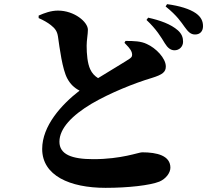

<svg xmlns="http://www.w3.org/2000/svg" viewBox="-20 -842 1040 924"><path d="M773 -634C787 -611 801 -601 818 -600C843 -599 861 -618 861 -641C861 -660 856 -678 836 -696C802 -726 751 -744 693 -757L685 -746C733 -701 756 -662 773 -634ZM868 -713C886 -688 898 -676 919 -676C943 -676 957 -692 957 -716C957 -740 948 -760 923 -778C893 -799 844 -814 784 -822L777 -811C833 -766 852 -735 868 -713ZM166 -767V-755C189 -745 210 -733 225 -721C245 -705 255 -692 259 -666C267 -610 280 -508 304 -464C318 -438 337 -419 363 -406C275 -338 183 -236 183 -125C183 3 316 62 488 62C597 62 702 50 747 32C778 19 800 -10 800 -35C800 -93 736 -109 664 -109C647 -109 565 -76 429 -76C325 -76 266 -99 266 -160C266 -224 327 -287 421 -343C510 -395 627 -442 711 -467C763 -483 778 -496 778 -522C778 -562 730 -611 687 -630C659 -644 624 -645 584 -645L579 -636C591 -623 608 -608 614 -590C618 -577 616 -568 606 -561C588 -548 518 -507 452 -466C436 -476 423 -489 414 -509C401 -537 397 -582 397 -622C397 -649 403 -677 403 -699C403 -736 338 -791 259 -791C225 -791 193 -779 166 -767Z"/></svg>

Font: Noto Serif CJK SC Black
Style: Regular
Weight: 900
Designer: Ryoko NISHIZUKA 西塚涼子 (kana & ideographs); Frank Grießhammer (Latin, Greek & Cyrillic); Wenlong ZHANG 张文龙 (bopomofo); San
Foundry: Adobe
Version: Version 2.001;hotconv 1.1.0;makeotfexe 2.6.0